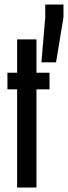

<svg xmlns="http://www.w3.org/2000/svg" viewBox="-20 -833 302 853"><path d="M56 0V-436H13V-510H56V-658H142V-510H200V-436H142V0ZM164 -556 181 -756V-813H262V-756L229 -556Z"/></svg>

Font: Saira Ultra Condensed SemiBold
Style: Regular
Weight: 600
Width: 1
Designer: Hector Gatti with collaboration of the Omnibus-Type team
Foundry: Omnibus-Type
Version: Version 1.001; ttfautohint (v1.8)